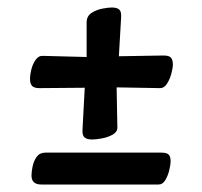

<svg xmlns="http://www.w3.org/2000/svg" viewBox="-20 -496 539 512"><path d="M226 -124Q212 -124 205.5 -129.5Q199 -135 200 -150L206 -262L85 -261Q71 -261 65.5 -267Q60 -273 60 -286Q60 -296 63.5 -310.5Q67 -325 75 -336.5Q83 -348 95 -347L211 -344V-436Q211 -453 224 -461.5Q237 -470 253 -473Q269 -476 278 -476Q292 -476 298 -470.5Q304 -465 303 -450L297 -346L416 -348Q431 -348 436 -342Q441 -336 441 -324Q441 -315 437 -300Q433 -285 425.5 -273Q418 -261 407 -261L291 -263L293 -156Q293 -144 280.5 -137Q268 -130 252 -127Q236 -124 226 -124ZM90 -4Q64 -4 64 -28Q64 -38 67 -52.5Q70 -67 78 -78Q86 -89 101 -89H410Q425 -89 430 -83.5Q435 -78 435 -66Q435 -57 431.5 -42.5Q428 -28 421 -16Q414 -4 403 -4Z"/></svg>

Font: Akaya Telivigala
Style: Regular
Weight: 400
Designer: Vaishnavi Murthy Yerkadithaya, Juan Luis Blanco Aristondo
Version: Version 1.002; ttfautohint (v1.8.3)